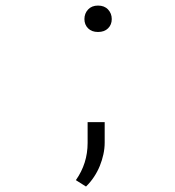

<svg xmlns="http://www.w3.org/2000/svg" viewBox="-20 -539 640 703"><path d="M289.1 -469.2Q289.1 -489.7 302.5 -504.2Q315.9 -518.6 338.9 -518.6Q362.3 -518.6 375.7 -504.2Q389.2 -489.7 389.2 -469.2Q389.2 -448.7 375.7 -435.3Q362.3 -421.9 338.9 -421.9Q315.9 -421.9 302.5 -435.3Q289.1 -448.7 289.1 -469.2ZM363.3 -17.1Q363.3 4.4 358.6 25.9Q354 47.4 345.5 68.4Q336.9 89.4 324.2 108.6Q311.5 127.9 294.9 144L257.8 120.6Q300.8 59.6 300.8 -15.6V-91.8H363.3Z"/></svg>

Font: Roboto Mono Light
Style: Regular
Weight: 300
Designer: Google
Version: Version 2.000985; 2015; ttfautohint (v1.3)